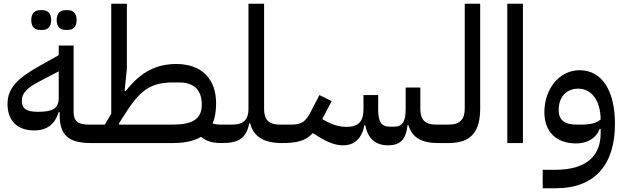

<svg xmlns="http://www.w3.org/2000/svg" viewBox="-20 -760 3330 1020"><path d="M328 -601H341C368 -601 387 -617 387 -653C387 -690 368 -706 341 -706H328C300 -706 281 -690 281 -653C281 -617 300 -601 328 -601ZM193 -601H206C233 -601 252 -617 252 -653C252 -690 233 -706 206 -706H193C165 -706 146 -690 146 -653C146 -617 165 -601 193 -601ZM464 0 486 -22V-98H452C397 -98 371 -114 371 -165V-518H292V-467L189 -409C70 -343 20 -290 20 -207C20 -119 72 -67 162 -67C228 -67 272 -99 291 -164H297V-149C297 -43 343 0 464 0ZM181 -166C119 -166 96 -184 96 -225C96 -267 125 -294 196 -331L292 -381V-240C292 -184 261 -166 181 -166Z M1161 0 1183 -22V-98H1161C1140 -98 1124 -99 1109 -104C1122 -133 1128 -168 1128 -211C1128 -341 1051 -420 917 -420C817 -420 730 -383 647 -275L642 -278L654 -395V-740H571V-156L537 -98H486L464 -76V0H895C959 0 1010 -10 1048 -33C1078 -8 1111 0 1161 0ZM895 -98H614L611 -103L654 -170C733 -292 793 -322 902 -322H932C1010 -322 1052 -282 1052 -205C1052 -125 1000 -98 895 -98Z M1161 0C1251 0 1289 -28 1304 -105H1309C1326 -34 1382 0 1478 0L1500 -22V-98H1465C1409 -98 1383 -124 1383 -180V-740H1300V-180C1300 -125 1273 -98 1216 -98H1183L1161 -76Z M1478 0C1557 0 1603 -11 1642 -53L1671 -35C1723 -2 1764 12 1803 12C1864 12 1903 -26 1916 -95H1921C1933 -25 1974 12 2042 12C2104 12 2137 -17 2145 -95H2150C2169 -30 2218 0 2309 0L2331 -22V-98H2295C2239 -98 2213 -124 2213 -180V-295H2135V-180C2135 -112 2117 -87 2072 -87H2052C2006 -87 1989 -112 1989 -180V-255H1911V-180C1911 -112 1882 -86 1821 -86C1782 -86 1748 -96 1701 -122L1692 -127L1742 -223L1677 -255L1634 -172C1605 -114 1583 -98 1529 -98H1500L1478 -76Z M2309 0H2363C2481 0 2531 -58 2531 -184V-740H2449V-184C2449 -125 2423 -98 2363 -98H2331L2309 -76Z M2675 0H2758V-740H2675Z M2863 240H2933C3142 240 3247 113 3247 -102C3247 -281 3176 -387 3059 -387C2951 -387 2872 -287 2872 -164C2872 -60 2935 2 3041 2C3101 2 3147 -26 3166 -75H3171V-52C3171 68 3095 142 2931 142H2863ZM3063 -98H3043C2979 -98 2948 -122 2948 -176C2948 -243 2987 -289 3052 -289C3123 -289 3170 -225 3171 -126C3151 -106 3119 -98 3063 -98Z"/></svg>

Font: IBM Plex Arabic Text
Style: Regular
Weight: 450
Designer: Mike Abbink, Paul van der Laan, Pieter van Rosmalen, Wael Morcos, Khajak Apelian
Foundry: Bold Monday
Version: Version 1.0